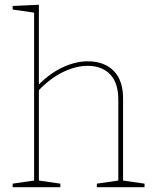

<svg xmlns="http://www.w3.org/2000/svg" viewBox="-20 -785 650 805"><path d="M496 -28 586 -15V0H386V-15L476 -28V-363Q477 -436 442.5 -472.5Q408 -509 347 -509Q299 -509 245.5 -483.5Q192 -458 143 -407V-28L233 -15V0H33V-15L123 -28V-732L33 -745V-760L143 -765V-431Q191 -479 244.5 -503.5Q298 -528 348 -528Q417 -528 457 -487.5Q497 -447 496 -368Z"/></svg>

Font: Bitter Pro Thin
Style: Regular
Weight: 250
Designer: Sol Matas, and Bitter project Authors
Foundry: Sol Matas
Version: Version 1.010